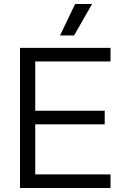

<svg xmlns="http://www.w3.org/2000/svg" viewBox="-20 -939 622 959"><path d="M80 -700H532V-632H156V-386H503V-318H156V-68H532V0H80ZM355 -919H440L350 -762H280Z"/></svg>

Font: Chakra Petch
Style: Regular
Weight: 400
Designer: Katatrad Aksorn Co.,Ltd.
Foundry: Cadson Demak Co.,Ltd.
Version: Version 1.000; ttfautohint (v1.6)